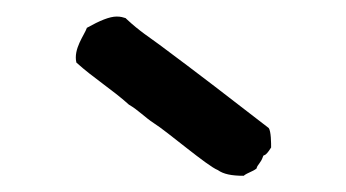

<svg xmlns="http://www.w3.org/2000/svg" viewBox="-20 -769 418 232"><path d="M72.3 -693.4C92.8 -674.8 115.2 -661.1 135.7 -642.6C147.5 -635.7 155.3 -627 166 -620.1C181.6 -610.4 230.5 -568.4 243.2 -563.5C250 -558.6 259.8 -556.6 274.4 -556.6C279.3 -560.5 285.2 -561.5 290 -565.4C291 -570.3 294.9 -571.3 297.9 -580.1C298.8 -583 299.8 -578.1 307.6 -590.8C307.6 -595.7 307.6 -610.4 304.7 -614.3C260.7 -648.4 218.8 -680.7 172.9 -714.8C161.1 -723.6 148.4 -731.4 132.8 -746.1L131.8 -747.1C128.9 -748 126 -749 121.1 -749C112.3 -749 100.6 -744.1 85 -735.4C82 -726.6 68.4 -710 72.3 -693.4Z"/></svg>

Font: Caesar Dressing Cyrillic
Style: Regular
Weight: 400
Designer: Dathan Boardman
Foundry: Open Window
Version: Version 1.00;July 2, 2020;FontCreator 13.0.0.2642 64-bit